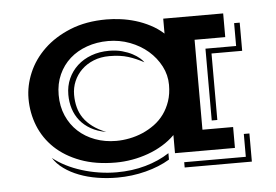

<svg xmlns="http://www.w3.org/2000/svg" viewBox="-44 -545 963 670"><g transform="rotate(-5 437.5 -209.5)"><path d="M56.2 -233.9Q56.2 -279.3 75.2 -324.2Q94.2 -369.1 131.6 -405Q168.9 -440.9 224.1 -463.4Q279.3 -485.8 351.1 -485.8Q374 -485.8 400.1 -482.4Q426.3 -479 452.4 -471.2Q478.5 -463.4 503.4 -450.4Q528.3 -437.5 548.8 -418.9V-471.2H758.8V-388.2H651.4V-73.2H758.8V0H548.8V-63.5Q529.8 -44.4 505.6 -29.8Q481.4 -15.1 454.3 -5.4Q427.2 4.4 398.2 9.5Q369.1 14.6 340.3 14.6Q270 14.6 216.8 -5.4Q163.6 -25.4 127.9 -59.3Q92.3 -93.3 74.2 -138.4Q56.2 -183.6 56.2 -233.9ZM686.5 -354H793.9V-434.1H813.5V-335.4H706.1V-102.5H686.5ZM162.1 -237.8Q162.1 -197.3 176.5 -164.6Q190.9 -131.8 215.8 -108.9Q240.7 -85.9 274.9 -73.2Q309.1 -60.5 348.6 -60.5Q371.6 -60.5 395.3 -65.2Q418.9 -69.8 441.2 -79.3Q463.4 -88.9 483.2 -103.3Q502.9 -117.7 517.3 -137.5Q531.7 -157.2 540.3 -182.6Q548.8 -208 548.8 -239.3Q548.8 -273.9 532.7 -304.9Q516.6 -335.9 489.5 -359.4Q462.4 -382.8 426.3 -396.5Q390.1 -410.2 350.1 -410.2Q310.1 -410.2 275.6 -397.9Q241.2 -385.7 216.1 -363.3Q190.9 -340.8 176.5 -308.8Q162.1 -276.9 162.1 -237.8ZM195.8 -235.4Q195.8 -266.1 207.3 -291.7Q218.8 -317.4 239.3 -336.2Q259.8 -355 288.1 -365.5Q316.4 -376 350.1 -376Q375.5 -376 396 -370.4Q416.5 -364.7 431.6 -356.7Q446.8 -348.6 456.5 -340.1Q466.3 -331.5 470.2 -325.2Q443.8 -339.8 416 -348.6Q388.2 -357.4 350.1 -357.4Q319.3 -357.4 294.7 -347.4Q270 -337.4 252.4 -320.3Q234.9 -303.2 225.3 -280.8Q215.8 -258.3 215.8 -233.4Q215.8 -210 221.2 -189.5Q226.6 -168.9 238.5 -151.6Q250.5 -134.3 269.8 -119.9Q289.1 -105.5 316.4 -94.7Q285.6 -100.1 262.9 -113Q240.2 -126 225.3 -144.5Q210.4 -163.1 203.1 -186.3Q195.8 -209.5 195.8 -235.4ZM793.9 34.2V-45.9H813.5V52.7H578.1V34.2ZM119.1 -21Q139.2 -4.9 164.6 8.1Q189.9 21 218.8 30Q247.6 39.1 278.6 43.9Q309.6 48.8 340.8 48.8Q395 48.8 442.1 35.4Q489.3 22 525.9 -2V20.5Q489.3 42.5 441.2 54.9Q393.1 67.4 341.3 67.4Q305.7 67.4 271.5 61.8Q237.3 56.2 208 44.9Q178.7 33.7 155.8 17.1Q132.8 0.5 119.1 -21Z"/></g></svg>

Font: Vast Shadow
Style: Regular
Weight: 400
Designer: Nicole Fally
Foundry: Nicole Fally
Version: Version 1.002